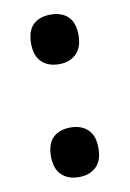

<svg xmlns="http://www.w3.org/2000/svg" viewBox="-68 -578 427 633"><g transform="rotate(-10 145.5 -262.0)"><path d="M66 -451Q66 -493 87 -513.5Q108 -534 146 -534Q183 -534 204 -513.5Q225 -493 225 -451Q225 -410 203 -389Q181 -368 146 -368Q109 -368 87.5 -389Q66 -410 66 -451ZM66 -73Q66 -115 87 -135.5Q108 -156 146 -156Q182 -156 203.5 -135.5Q225 -115 225 -73Q225 -31 203 -10.5Q181 10 146 10Q109 10 87.5 -11Q66 -32 66 -73Z"/></g></svg>

Font: Noto Sans Sinhala UI Condensed
Style: Bold
Weight: 700
Width: 3
Designer: Jelle Bosma - Monotype Design Team
Foundry: Monotype Imaging Inc.
Version: Version 2.006; ttfautohint (v1.8.4.7-5d5b)